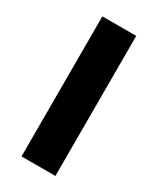

<svg xmlns="http://www.w3.org/2000/svg" viewBox="-137 -543 485 589"><g transform="rotate(30 105.0 -248.0)"><path d="M45 0V-496H165V0Z"/></g></svg>

Font: Host Grotesk Light SemiBold
Style: Regular
Weight: 600
Version: Version 1.003